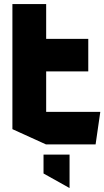

<svg xmlns="http://www.w3.org/2000/svg" viewBox="-20 -710 513 944"><path d="M41 -359V-690H207V-519L42 -359ZM42 -359 207 -519H414V-359ZM206 0 41 -75V-359H207V0ZM207 0V-160H473V-159L450 0ZM321 214 194 143V50H322V214Z"/></svg>

Font: Foldit
Style: Bold
Weight: 700
Version: Version 1.003